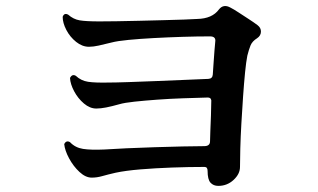

<svg xmlns="http://www.w3.org/2000/svg" viewBox="-20 -675 1040 628"><path d="M694 -67Q678 -67 668.5 -77.5Q659 -88 659 -116Q659 -129 649 -129Q597 -129 542.5 -127Q488 -125 439.5 -121Q391 -117 358 -110Q332 -104 314.5 -99Q297 -94 280 -94Q260 -94 240 -112.5Q220 -131 206 -157Q192 -183 190 -204Q197 -217 209 -210Q226 -192 251.5 -188Q277 -184 321 -186Q350 -188 394 -190Q438 -192 486 -193.5Q534 -195 577.5 -196Q621 -197 648 -197Q667 -197 667 -213Q667 -223 668 -246.5Q669 -270 670 -297Q671 -324 671 -342Q672 -347 669.5 -351.5Q667 -356 659 -356Q621 -355 578 -353.5Q535 -352 494 -349Q453 -346 420 -342.5Q387 -339 370 -334Q345 -327 327 -323.5Q309 -320 295 -320Q274 -320 254.5 -336.5Q235 -353 222.5 -376.5Q210 -400 209 -420Q216 -434 228 -427Q245 -411 268 -407.5Q291 -404 335 -405Q357 -405 400.5 -406.5Q444 -408 494.5 -410Q545 -412 590.5 -414Q636 -416 662 -417Q675 -418 676 -431Q677 -446 678.5 -468Q680 -490 681.5 -509.5Q683 -529 684 -538Q687 -556 667 -556Q625 -556 577 -554.5Q529 -553 483 -550.5Q437 -548 400.5 -544.5Q364 -541 345 -536Q321 -530 303 -526Q285 -522 271 -522Q249 -522 229 -538Q209 -554 197 -577Q185 -600 185 -620Q190 -634 203 -627Q220 -612 240.5 -608.5Q261 -605 305 -605Q326 -605 360.5 -605.5Q395 -606 435 -607Q475 -608 513.5 -609Q552 -610 582 -611Q612 -612 625 -613Q674 -614 696 -644Q711 -663 734 -650Q744 -645 760 -634.5Q776 -624 793 -613Q810 -602 822 -593Q834 -584 833.5 -571Q833 -558 821 -550Q805 -540 799.5 -526.5Q794 -513 789 -493Q785 -473 781.5 -437.5Q778 -402 775 -358.5Q772 -315 769.5 -271Q767 -227 766 -189.5Q765 -152 765 -129Q765 -106 744 -86.5Q723 -67 694 -67Z"/></svg>

Font: Zen Old Mincho
Style: Bold
Weight: 700
Designer: Yoshimichi Ohira
Foundry: Positype
Version: Version 1.500